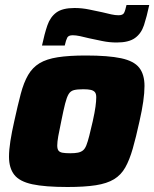

<svg xmlns="http://www.w3.org/2000/svg" viewBox="-20 -740 617 768"><path d="M250 8Q160 8 109 -3Q58 -14 37 -41Q16 -68 16 -113Q16 -140 21.5 -175.5Q27 -211 37 -255Q51 -319 63 -364.5Q75 -410 92.5 -440Q110 -470 138 -487Q166 -504 211 -511Q256 -518 323 -518Q413 -518 464.5 -507Q516 -496 537 -469Q558 -442 558 -396Q558 -369 553 -334Q548 -299 538 -255Q524 -191 511 -145.5Q498 -100 481 -70Q464 -40 436 -23Q408 -6 363 1Q318 8 250 8ZM261 -127Q280 -127 292 -129.5Q304 -132 312 -138.5Q320 -145 325.5 -159Q331 -173 337 -196.5Q343 -220 351 -255Q359 -291 362 -313.5Q365 -336 365 -351Q365 -365 359.5 -371.5Q354 -378 343 -380.5Q332 -383 313 -383Q289 -383 275.5 -379.5Q262 -376 254.5 -363.5Q247 -351 240.5 -325.5Q234 -300 225 -255Q217 -218 213 -195Q209 -172 209 -158Q209 -144 214 -137.5Q219 -131 230.5 -129Q242 -127 261 -127ZM148 -558Q158 -605 169.5 -638.5Q181 -672 205.5 -690Q230 -708 278 -708Q308 -708 336.5 -702Q365 -696 389 -691Q409 -686 425 -682.5Q441 -679 454 -679Q471 -679 476 -688Q481 -697 486 -720H577Q567 -673 556 -639.5Q545 -606 520 -588Q495 -570 447 -570Q417 -570 388.5 -576Q360 -582 336 -587Q317 -592 300 -595.5Q283 -599 271 -599Q254 -599 249 -589.5Q244 -580 239 -558Z"/></svg>

Font: Saira Thin ExtraBold
Style: Italic
Weight: 800
Italic angle: -12°
Version: Version 1.101